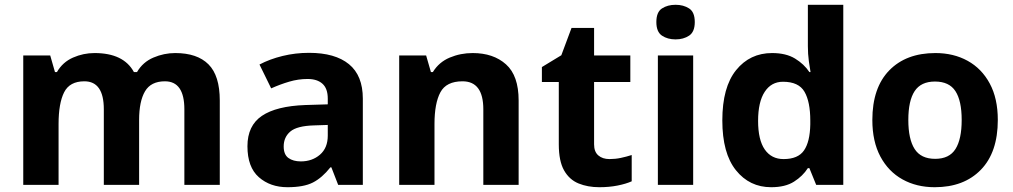

<svg xmlns="http://www.w3.org/2000/svg" viewBox="-20 -780 4274 810"><path d="M719.2 -556.2Q812 -556.2 859.6 -508.5Q907.2 -460.9 907.2 -356V0H757.8V-318.8Q757.8 -437 675.8 -437Q616.7 -437 591.8 -394.8Q566.9 -352.5 566.9 -273.9V0H418V-318.8Q418 -437 335.9 -437Q273.9 -437 250.5 -390.6Q227.1 -344.2 227.1 -256.8V0H78.1V-545.9H191.9L211.9 -476.1H220.2Q244.6 -518.1 288.1 -537.1Q331.5 -556.2 378.9 -556.2Q501.5 -556.2 544.9 -476.1H558.1Q582.5 -518.1 627.2 -537.1Q671.9 -556.2 719.2 -556.2Z M1283.7 -557.1Q1393.6 -557.1 1452.1 -509.3Q1510.7 -461.4 1510.7 -363.8V0H1406.7L1377.9 -74.2H1374Q1338.9 -29.8 1300 -10Q1261.2 9.8 1192.9 9.8Q1120.1 9.8 1072 -32.5Q1023.9 -74.7 1023.9 -163.1Q1023.9 -250 1085 -291.3Q1146 -332.5 1268.1 -336.9L1362.8 -339.8V-363.8Q1362.8 -406.7 1340.3 -426.8Q1317.9 -446.8 1277.8 -446.8Q1238.3 -446.8 1200.2 -435.5Q1162.1 -424.3 1124 -407.2L1074.7 -507.8Q1118.2 -530.8 1172.1 -543.9Q1226.1 -557.1 1283.7 -557.1ZM1362.8 -252.9 1305.2 -251Q1232.9 -249 1204.8 -225.1Q1176.8 -201.2 1176.8 -162.1Q1176.8 -127.9 1196.8 -113.5Q1216.8 -99.1 1249 -99.1Q1296.9 -99.1 1329.8 -127.4Q1362.8 -155.8 1362.8 -208Z M1974.1 -556.2Q2061.5 -556.2 2114.7 -508.5Q2168 -460.9 2168 -356V0H2019V-318.8Q2019 -437 1931.2 -437Q1862.8 -437 1837.9 -390.6Q1813 -344.2 1813 -256.8V0H1664.1V-545.9H1777.8L1797.9 -476.1H1806.2Q1832 -518.1 1877.4 -537.1Q1922.9 -556.2 1974.1 -556.2Z M2551.3 -108.9Q2575.7 -108.9 2598.9 -113.8Q2622.1 -118.7 2645 -126V-15.1Q2621.1 -4.4 2585.7 2.7Q2550.3 9.8 2508.3 9.8Q2459.5 9.8 2420.7 -6.1Q2381.8 -22 2359.6 -61.3Q2337.4 -100.6 2337.4 -170.9V-434.1H2266.1V-497.1L2348.1 -546.9L2391.1 -662.1H2486.3V-545.9H2639.2V-434.1H2486.3V-170.9Q2486.3 -139.6 2504.2 -124.3Q2522 -108.9 2551.3 -108.9Z M2830.1 -759.8Q2863.3 -759.8 2887.2 -744.4Q2911.1 -729 2911.1 -687Q2911.1 -645.5 2887.2 -629.6Q2863.3 -613.8 2830.1 -613.8Q2796.4 -613.8 2772.7 -629.6Q2749 -645.5 2749 -687Q2749 -729 2772.7 -744.4Q2796.4 -759.8 2830.1 -759.8ZM2904.3 -545.9V0H2755.4V-545.9Z M3233.4 9.8Q3142.1 9.8 3084.7 -61.8Q3027.3 -133.3 3027.3 -272Q3027.3 -412.1 3085.4 -484.1Q3143.6 -556.2 3237.3 -556.2Q3295.9 -556.2 3334 -533Q3372.1 -509.8 3394.5 -476.1H3399.4Q3396.5 -491.7 3392.3 -522.2Q3388.2 -552.7 3388.2 -585V-759.8H3537.6V0H3423.3L3394.5 -70.8H3388.2Q3366.7 -37.1 3329.8 -13.7Q3293 9.8 3233.4 9.8ZM3285.6 -108.9Q3346.7 -108.9 3371.8 -145.3Q3397 -181.6 3398.4 -254.9V-271Q3398.4 -350.6 3374 -392.8Q3349.6 -435.1 3283.2 -435.1Q3233.9 -435.1 3206.1 -392.6Q3178.2 -350.1 3178.2 -270Q3178.2 -189.9 3206.3 -149.4Q3234.4 -108.9 3285.6 -108.9Z M4189.5 -273.9Q4189.5 -137.2 4117.9 -63.7Q4046.4 9.8 3923.3 9.8Q3846.7 9.8 3787.4 -23.2Q3728 -56.2 3694.1 -119.6Q3660.2 -183.1 3660.2 -273.9Q3660.2 -409.7 3731.4 -482.9Q3802.7 -556.2 3926.3 -556.2Q4002.9 -556.2 4062.3 -523.4Q4121.6 -490.7 4155.5 -427.7Q4189.5 -364.7 4189.5 -273.9ZM3812 -273.9Q3812 -192.9 3838.6 -151.4Q3865.2 -109.9 3925.3 -109.9Q3984.9 -109.9 4011 -151.4Q4037.1 -192.9 4037.1 -273.9Q4037.1 -355 4010.7 -395.5Q3984.4 -436 3924.3 -436Q3865.2 -436 3838.6 -395.5Q3812 -355 3812 -273.9Z"/></svg>

Font: Open Sans
Style: Bold
Weight: 700
Designer: Monotype Design Team
Foundry: Monotype Imaging Inc.
Version: Version 3.000; ttfautohint (v1.8.4)